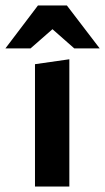

<svg xmlns="http://www.w3.org/2000/svg" viewBox="-72 -683 385 703"><path d="M181.9 -466V0H56.1V-448ZM-52.1 -505.9 66.9 -662.9H172.9L292.9 -505.9H199.8L120.1 -576.1L40 -505.9Z"/></svg>

Font: Ancizar Sans Thin
Style: Regular
Weight: 100
Designer: Cesar Puertas, Viviana Monsalve, Julian Moncada, Julian Prieto, Jose Castro, Mariel Hernandez, Felipe Aragon, Sara Alarc
Version: Version 8.100